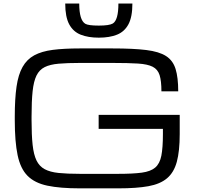

<svg xmlns="http://www.w3.org/2000/svg" viewBox="-20 -1036 1103 1072"><path d="M62.5 -365.2V-384.8Q62.5 -484.4 72.3 -552Q82 -619.6 106 -662.1Q129.9 -704.6 171.1 -727.1Q212.4 -749.5 274.9 -757.6Q337.4 -765.6 425.3 -765.6H608.9Q724.1 -765.6 796.1 -756.8Q868.2 -748 907 -723.1Q945.8 -698.2 960.4 -650.6Q975.1 -603 975.1 -525.9H881.3Q881.3 -584 871.1 -616.5Q860.8 -648.9 832.5 -663.3Q804.2 -677.7 750.2 -681.2Q696.3 -684.6 608.9 -684.6H425.3Q355.5 -684.6 307.6 -680.4Q259.8 -676.3 229.7 -661.4Q199.7 -646.5 183.8 -614.3Q168 -582 162.1 -526.4Q156.2 -470.7 156.2 -384.8V-365.2Q156.2 -282.2 162.1 -227.5Q168 -172.9 183.8 -140.1Q199.7 -107.4 229.7 -91.3Q259.8 -75.2 307.6 -70.3Q355.5 -65.4 425.3 -65.4H641.6Q722.2 -65.4 771.5 -72Q820.8 -78.6 846.4 -100.3Q872.1 -122.1 880.9 -166.7Q889.6 -211.4 889.6 -287.6V-316.4H530.8V-394.5H983.4V-287.6Q983.4 -192.4 967.3 -132.8Q951.2 -73.2 912.8 -40.8Q874.5 -8.3 808.3 3.7Q742.2 15.6 641.6 15.6H425.3Q315.4 15.6 244.6 0.7Q173.8 -14.2 134 -54.2Q94.2 -94.2 78.4 -169.4Q62.5 -244.6 62.5 -365.2ZM531.7 -825.7Q472.7 -825.7 430.7 -842.3Q388.7 -858.9 366.5 -900.1Q344.2 -941.4 344.2 -1016.1H422.4Q422.4 -923.8 456.1 -903.3Q473.1 -893.1 531.7 -893.1Q590.3 -893.1 609.9 -904.8Q641.1 -923.8 641.1 -1016.1H719.2Q719.2 -941.4 697 -900.1Q674.8 -858.9 633.1 -842.3Q591.3 -825.7 531.7 -825.7Z"/></svg>

Font: Michroma
Style: Regular
Weight: 400
Designer: Vernon Adams
Foundry: Vernon Adams
Version: Version 1.100; ttfautohint (v1.8.4.7-5d5b);gftools[0.9.29]